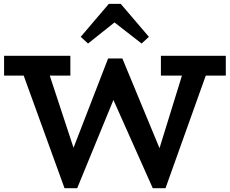

<svg xmlns="http://www.w3.org/2000/svg" viewBox="-20 -981 1215 1015"><path d="M1.6 -581.4V-686H352V-581.4ZM321.1 14 90.4 -622.2H229.6L407.5 -82.1L366.6 14ZM339.3 14 311.2 -51.4 551.6 -672.1H601.1L623.7 -559.9L388 14ZM787.6 14 534.5 -553.7 579.7 -672.1H626.8L871.1 -82.1L833.3 14ZM805.4 14 778 -51.4 954.5 -622.2H1082.4L854.9 14ZM830.6 -581.4V-686H1173.7V-581.4ZM445.4 -750.9 406.7 -786.3 555.4 -960.7H618.2L767.2 -786.3L728.6 -750.9L585.3 -862.4Z"/></svg>

Font: BioRhyme ExtraBold
Style: Regular
Weight: 800
Designer: Aoife Mooney
Foundry: Aoife Mooney Type
Version: Version 1.600;gftools[0.9.33]